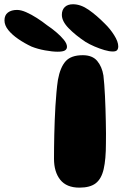

<svg xmlns="http://www.w3.org/2000/svg" viewBox="-200 -850 562 880"><path d="M164 10Q105 10 76.2 -26Q47.5 -62 47.5 -122.5Q47.5 -145.5 47.8 -173.8Q48 -202 48.8 -233.2Q49.5 -264.5 50.8 -297.5Q52 -330.5 54 -363.5Q56 -396.5 58.8 -427Q61.5 -457.5 65.5 -484Q76 -541.5 100.8 -569.2Q125.5 -597 179.5 -597Q223.5 -597 245.5 -570.8Q267.5 -544.5 274 -504Q276 -486 278 -461.8Q280 -437.5 281.2 -409Q282.5 -380.5 283.5 -351Q284.5 -321.5 285 -292.8Q285.5 -264 285.8 -238.2Q286 -212.5 285.5 -193Q285.5 -120 275.2 -75.2Q265 -30.5 239 -10.2Q213 10 164 10ZM64 -613Q40.5 -613 6.2 -619.2Q-28 -625.5 -55.5 -636.5Q-87.5 -651.5 -116 -671Q-144.5 -690.5 -162 -712.2Q-179.5 -734 -179.5 -756.5Q-179.5 -780.5 -163.8 -792.5Q-148 -804.5 -122 -804.5Q-103.5 -804.5 -79.8 -794Q-56 -783.5 -31 -767.5Q-6 -751.5 16 -734Q36.5 -720.5 57.2 -703Q78 -685.5 92.5 -667.8Q107 -650 107 -635.5Q107 -624.5 97.5 -618.8Q88 -613 64 -613ZM317 -614Q301 -614 278.8 -620.5Q256.5 -627 233.2 -637Q210 -647 192 -658Q146 -688.5 114.8 -720.5Q83.5 -752.5 83.5 -782Q83.5 -804.5 96.8 -817.5Q110 -830.5 134.5 -830.5Q170 -830.5 206.5 -805Q243 -779.5 280 -742Q304.5 -718.5 323.2 -688.8Q342 -659 342 -637.5Q342 -626.5 336.8 -620.2Q331.5 -614 317 -614Z"/></svg>

Font: Gluten Thin
Style: Bold
Weight: 700
Version: Version 1.300